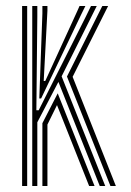

<svg xmlns="http://www.w3.org/2000/svg" viewBox="-20 -620 436 640"><path d="M87.5 0V-600H104.4V-564.9L101.2 -252.5H109L265.4 -563.3L283.3 -600H302.5L185.4 -365.5L330.8 0H312.5L174.7 -347L104.4 -212.4V0ZM53.7 0V-600H70.6V0ZM121.3 0V-209.3L172.4 -308.9L295.2 0H277.1L170 -269.7L138.1 -204.8V0ZM348.1 0 203.2 -364.9 321 -600H340.4L222.1 -363.9L366.2 0ZM111 -291.8 121.3 -575.1V-600H138.1V-584.5L125.7 -350.1H130.9L237.4 -582.6L245.1 -600H264.6L251.5 -573.4L117.1 -291.8Z"/></svg>

Font: Big Shoulders Inline Display SC Thin
Style: Regular
Weight: 100
Designer: Patric King
Foundry: XO Type Co
Version: Version 2.002